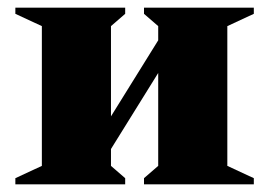

<svg xmlns="http://www.w3.org/2000/svg" viewBox="-20 -480 701 500"><path d="M89 -412 20 -444V-460H306V-444L269 -412V-177L392 -375V-412L355 -444V-460H641V-444L572 -412V-48L641 -16V0H355V-16L392 -48V-290L269 -92V-48L306 -16V0H20V-16L89 -48Z"/></svg>

Font: Spectral ExtraBold
Style: Regular
Weight: 800
Designer: Jean-Baptiste Levee
Foundry: Production Type
Version: Version 2.001